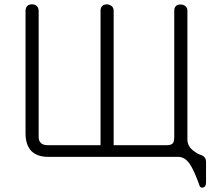

<svg xmlns="http://www.w3.org/2000/svg" viewBox="-20 -723 978 885"><path d="M843.8 -673.8Q843.8 -687.5 834 -695.3Q825.2 -702.1 813.5 -702.1Q800.8 -703.1 792 -696.3Q783.2 -688.5 783.2 -673.8V-94.7Q783.2 -71.3 777.3 -63.5Q770.5 -53.7 747.1 -53.7H503.9V-673.8Q503.9 -687.5 494.1 -695.3Q485.4 -702.1 473.6 -703.1Q460.9 -703.1 452.1 -696.3Q443.4 -688.5 443.4 -673.8V-53.7H199.2Q178.7 -53.7 168 -64.5Q158.2 -74.2 158.2 -90.8V-672.9Q158.2 -687.5 148.4 -696.3Q139.6 -703.1 127.9 -703.1Q115.2 -703.1 106.4 -696.3Q97.7 -687.5 97.7 -672.9V-108.4Q97.7 -55.7 124 -27.3Q151.4 0 201.2 0H801.8Q831.1 0 853.5 31.2Q873 58.6 897.5 126Q901.4 144.5 915 141.6Q929.7 138.7 929.7 118.2V21.5Q928.7 6.8 920.9 0Q917 -4.9 903.3 -9.8Q897.5 -12.7 893.6 -13.7Q887.7 -16.6 883.8 -19.5Q865.2 -31.2 855.5 -43.9Q843.8 -60.5 843.8 -79.1Z"/></svg>

Font: Gulim
Style: Regular
Weight: 400
Version: Version 2.21